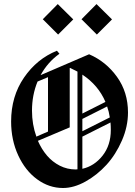

<svg xmlns="http://www.w3.org/2000/svg" viewBox="-20 -906 668 950"><path d="M191.7 -810.8 265.8 -885.8 342.5 -810 267.5 -735ZM383.3 -810.8 457.5 -885.8 534.2 -810 459.2 -735ZM165.8 -502.5Q138.3 -435.8 138.3 -358.3Q138.3 -290.8 160 -230L217.5 -255Q217.5 -300 217.5 -389.6Q217.5 -479.2 217.5 -524.2ZM180.8 -534.2 420.8 -637.5Q504.2 -601.7 558.8 -525.8Q613.3 -450 613.3 -349.2Q613.3 -280 583.3 -210.8Q553.3 -141.7 507.1 -90.8Q460.8 -40 403.3 -7.9Q345.8 24.2 291.7 24.2Q222.5 24.2 163.8 -18.8Q105 -61.7 70 -137.5Q35 -213.3 35 -305Q35 -429.2 98.8 -522.1Q162.5 -615 261.7 -655L274.2 -640Q216.7 -599.2 180.8 -534.2ZM167.5 -209.2Q185.8 -167.5 212.5 -136.2Q239.2 -105 275.8 -86.2Q312.5 -67.5 355 -67.5Q359.2 -67.5 363.3 -68.3Q363.3 -148.3 363.3 -309.6Q363.3 -470.8 363.3 -551.7Q345.8 -560.8 326.7 -570L325 -569.2V-275.8ZM387.5 -70.8Q446.7 -84.2 487.5 -135.8Q528.3 -187.5 528.3 -263.3Q528.3 -282.5 526.7 -300L387.5 -230Q387.5 -203.3 387.5 -150.4Q387.5 -97.5 387.5 -70.8ZM387.5 -536.7Q387.5 -505 387.5 -440.4Q387.5 -375.8 387.5 -344.2L501.7 -401.7Q466.7 -484.2 387.5 -536.7ZM387.5 -317.5V-256.7L523.3 -325Q519.2 -353.3 510 -379.2Z"/></svg>

Font: Chomsky
Style: Regular
Weight: 400
Version: Version 2.3